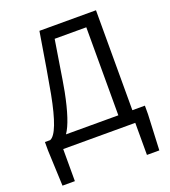

<svg xmlns="http://www.w3.org/2000/svg" viewBox="-165 -852 1043 1181"><g transform="rotate(-20 356.0 -261.5)"><path d="M509.8 -655.3H302.7Q292 -593.8 276.4 -491.7Q260.7 -389.6 249 -327.1Q212.9 -144.5 167 -79.1H509.8ZM601.6 -79.1H683.6V-23.4L672.9 210H591.8V0H120.1V210H39.1L29.3 -23.4V-79.1H63.5Q119.1 -100.6 165 -341.8Q188.5 -467.8 231.4 -733.4H601.6Z"/></g></svg>

Font: Gen Shin Gothic Regular
Style: Regular
Weight: 400
Designer: [Source Han Sans]
Ryoko NISHIZUKA  (kana & ideographs); Paul D. Hunt (Latin, Greek & Cyrillic); Wenlong ZHANG  (bopomofo
Version: Version 1.002.20150607